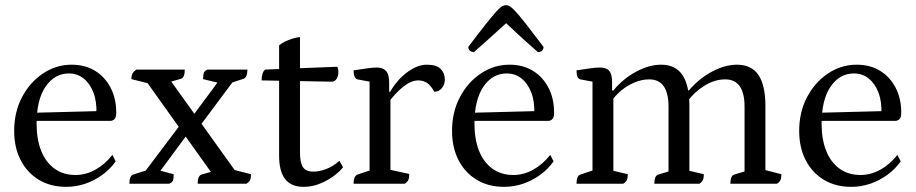

<svg xmlns="http://www.w3.org/2000/svg" viewBox="-20 -713 3554 745"><path d="M237 12Q176 12 130.5 -15.5Q85 -43 60 -92Q35 -141 35 -205Q35 -278 65.5 -336Q96 -394 147 -428Q198 -462 258 -462Q310 -462 348.5 -438.5Q387 -415 409 -373Q431 -331 431 -276Q431 -257 424 -250.5Q417 -244 408 -244H93V-275L365 -282L354 -271Q356 -319 342.5 -354Q329 -389 304.5 -408.5Q280 -428 247 -428Q192 -428 157 -377Q122 -326 122 -233Q122 -173 139.5 -128.5Q157 -84 191 -59Q225 -34 273 -34Q313 -34 350 -54.5Q387 -75 416 -112L429 -87Q408 -57 377 -34.5Q346 -12 310.5 0Q275 12 237 12Z M747 0Q747 -32 763 -36L830 -55L811 -28L543 -404L574 -385L490 -406Q490 -421 494.5 -428.5Q499 -436 509 -443H697Q697 -411 681 -407L615 -388L632 -414L900 -40L871 -58L954 -37Q954 -22 950.5 -14.5Q947 -7 936 0ZM482 0Q482 -32 498 -36L573 -60L531 -32L684 -235L713 -200L583 -24L582 -56L654 -37Q654 -19 650.5 -11.5Q647 -4 636 0ZM748 -214 719 -251 844 -420 842 -388 768 -406Q768 -424 771.5 -431.5Q775 -439 785 -443H940Q940 -412 924 -407L854 -384L895 -411Z M1158 12Q1110 12 1086.5 -18Q1063 -48 1063 -109V-537Q1072 -545 1085.5 -551.5Q1099 -558 1114.5 -563Q1130 -568 1144 -569V-121Q1144 -82 1155.5 -64.5Q1167 -47 1196 -47Q1219 -47 1245.5 -57Q1272 -67 1297 -89L1311 -64Q1301 -50 1277.5 -32Q1254 -14 1223 -1Q1192 12 1158 12ZM1270 -396 995 -401Q995 -415 998.5 -426.5Q1002 -438 1009 -443L1289 -454Q1291 -449 1292 -444.5Q1293 -440 1293 -435Q1293 -419 1287 -408.5Q1281 -398 1270 -396Z M1352 0Q1352 -30 1368 -36L1425 -55L1414 -38V-409L1426 -394L1367 -405Q1360 -407 1356 -415.5Q1352 -424 1352 -440Q1391 -446 1410 -448.5Q1429 -451 1442 -451Q1466 -451 1478 -437.5Q1490 -424 1490 -393V-351L1484 -357H1494Q1521 -404 1560.5 -433Q1600 -462 1636 -462Q1674 -462 1690 -445.5Q1706 -429 1706 -404Q1706 -385 1694.5 -371Q1683 -357 1665 -357Q1651 -383 1636 -392Q1621 -401 1603 -401Q1575 -401 1544 -376Q1513 -351 1488 -316L1495 -335V-39L1481 -57L1568 -38Q1568 -23 1564.5 -15Q1561 -7 1550 0Z M1936 12Q1875 12 1829.5 -15.5Q1784 -43 1759 -92Q1734 -141 1734 -205Q1734 -278 1764.5 -336Q1795 -394 1846 -428Q1897 -462 1957 -462Q2009 -462 2047.5 -438.5Q2086 -415 2108 -373Q2130 -331 2130 -276Q2130 -257 2123 -250.5Q2116 -244 2107 -244H1792V-275L2064 -282L2053 -271Q2055 -319 2041.5 -354Q2028 -389 2003.5 -408.5Q1979 -428 1946 -428Q1891 -428 1856 -377Q1821 -326 1821 -233Q1821 -173 1838.5 -128.5Q1856 -84 1890 -59Q1924 -34 1972 -34Q2012 -34 2049 -54.5Q2086 -75 2115 -112L2128 -87Q2107 -57 2076 -34.5Q2045 -12 2009.5 0Q1974 12 1936 12ZM1944 -693Q1951 -693 1958.5 -688.5Q1966 -684 1980.5 -668.5Q1995 -653 2020.5 -620.5Q2046 -588 2089 -531Q2089 -522 2083.5 -516.5Q2078 -511 2067 -511Q2020 -552 1990.5 -579.5Q1961 -607 1944 -623Q1926 -607 1896 -579.5Q1866 -552 1819 -511Q1809 -511 1803 -516.5Q1797 -522 1797 -531Q1840 -588 1866 -620.5Q1892 -653 1906 -668.5Q1920 -684 1928 -688.5Q1936 -693 1944 -693Z M2217 0Q2217 -32 2233 -36L2290 -55L2279 -41V-409L2291 -394L2232 -405Q2217 -408 2217 -440Q2255 -446 2274.5 -448.5Q2294 -451 2307 -451Q2333 -451 2344 -438Q2355 -425 2355 -396V-359L2351 -362H2360Q2398 -408 2448.5 -435Q2499 -462 2545 -462Q2601 -462 2628 -422Q2655 -382 2655 -301V-39L2643 -53L2711 -37Q2711 -22 2707.5 -14.5Q2704 -7 2694 0H2519Q2519 -32 2535 -36L2585 -51L2574 -37V-299Q2574 -405 2499 -405Q2471 -405 2443 -393.5Q2415 -382 2391.5 -362.5Q2368 -343 2352 -320L2360 -339V-39L2348 -53L2416 -37Q2416 -22 2412.5 -14.5Q2409 -7 2398 0ZM2814 0Q2814 -32 2830 -36L2880 -51L2869 -37V-299Q2869 -405 2794 -405Q2753 -405 2713.5 -380.5Q2674 -356 2649 -321L2638 -362H2653Q2692 -408 2742.5 -435Q2793 -462 2839 -462Q2896 -462 2923 -422Q2950 -382 2950 -301V-43L2938 -56L3012 -37Q3012 -22 3008.5 -14.5Q3005 -7 2995 0Z M3283 12Q3222 12 3176.5 -15.5Q3131 -43 3106 -92Q3081 -141 3081 -205Q3081 -278 3111.5 -336Q3142 -394 3193 -428Q3244 -462 3304 -462Q3356 -462 3394.5 -438.5Q3433 -415 3455 -373Q3477 -331 3477 -276Q3477 -257 3470 -250.5Q3463 -244 3454 -244H3139V-275L3411 -282L3400 -271Q3402 -319 3388.5 -354Q3375 -389 3350.5 -408.5Q3326 -428 3293 -428Q3238 -428 3203 -377Q3168 -326 3168 -233Q3168 -173 3185.5 -128.5Q3203 -84 3237 -59Q3271 -34 3319 -34Q3359 -34 3396 -54.5Q3433 -75 3462 -112L3475 -87Q3454 -57 3423 -34.5Q3392 -12 3356.5 0Q3321 12 3283 12Z"/></svg>

Font: Pitagon Serif
Style: Regular
Weight: 400
Designer: Travis Tran
Foundry: Pitagon
Version: Version 1.000;gftools[0.9.26]